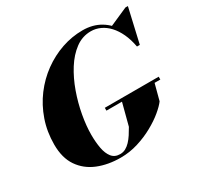

<svg xmlns="http://www.w3.org/2000/svg" viewBox="-163 -946 1169 1142"><g transform="rotate(-30 421.0 -375.0)"><path d="M355 10Q268.5 10 199.5 -18Q130.5 -46 90.2 -104.8Q50 -163.5 50 -255Q50 -343 76.8 -420Q103.5 -497 150.5 -559.5Q197.5 -622 259.2 -666.8Q321 -711.5 391.5 -735.8Q462 -760 535 -760Q605 -760 657.5 -728.5Q710 -697 741.5 -641.5Q773 -586 779.5 -514.5H768Q758.5 -566.5 739.8 -606.8Q721 -647 695.5 -674.5Q670 -702 639.2 -716.2Q608.5 -730.5 575 -730.5Q516.5 -730.5 468.5 -695Q420.5 -659.5 383.5 -600.8Q346.5 -542 321.2 -471Q296 -400 283 -328Q270 -256 270 -195.5Q270 -144.5 277.8 -102.5Q285.5 -60.5 305.5 -35.2Q325.5 -10 362.5 -10Q383 -10 400 -19.2Q417 -28.5 432 -44.2Q447 -60 460.8 -81Q474.5 -102 487.5 -125L528.5 -282H752.5L721.5 -165Q704.5 -141.5 668.5 -111.5Q632.5 -81.5 582.5 -53.8Q532.5 -26 474.2 -8Q416 10 355 10ZM420 -275V-294.5H790V-275ZM769 -514.5 759.5 -572.5Q748.5 -600.5 731.8 -633.2Q715 -666 693 -692L824.5 -750H841.5L787.5 -514.5Z"/></g></svg>

Font: Bodoni Moda Black
Style: Italic
Weight: 900
Italic angle: -13°
Version: Version 2.005